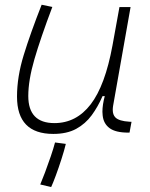

<svg xmlns="http://www.w3.org/2000/svg" viewBox="-20 -547 626 799"><path d="M201.7 10.3Q50.8 10.3 50.8 -145Q50.8 -227.1 78.6 -317.6Q106.4 -408.2 153.3 -527.3L197.8 -518.1Q148.9 -388.7 123.3 -300.8Q97.7 -212.9 97.7 -147.5Q97.7 -34.7 206.5 -34.7Q297.4 -34.7 357.4 -112.8Q417.5 -190.9 448.2 -358.4L477.1 -517.6H523.4L450.7 -106.9Q449.2 -97.7 449.2 -89.8Q449.2 -69.3 460.4 -58.1Q475.6 -43 518.6 -40.5L527.3 -40L519 4.9H513.7Q460.9 4.9 435.8 -13.9Q410.6 -32.7 407.2 -66.9Q406.2 -74.2 406.2 -82Q406.2 -110.8 416 -147H406.7Q387.7 -103 361.6 -67.4Q335.4 -31.7 296.9 -10.7Q258.3 10.3 201.7 10.3ZM192.9 231.4 147.5 220.7Q155.3 202.6 167.5 170.2Q179.7 137.7 191.4 103.3Q203.1 68.8 209 45.9L253.9 51.8Q247.6 78.6 235.8 115Q224.1 151.4 212.2 183.6Q200.2 215.8 192.9 231.4Z"/></svg>

Font: CaskaydiaCove NF ExtraLight
Style: Italic
Weight: 200
Italic angle: -10°
Designer: Aaron Bell
Foundry: Saja Typeworks
Version: Version 2111.001; VTT 6.35;Nerd Fonts 3.2.1